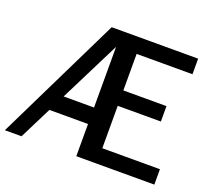

<svg xmlns="http://www.w3.org/2000/svg" viewBox="-126 -854 1111 1008"><g transform="rotate(20 429.5 -350.0)"><path d="M-7 0 335 -700H818V-613H506V-409H747V-323H506V-86H828V0H392V-611L86 0ZM155 -180V-272H408V-180Z"/></g></svg>

Font: Cabin Resolve
Style: Regular-Resolve
Weight: 400
Designer: Pablo Impallari
Foundry: Pablo Impallari. http://www.impallari.com Igino Marini. http://www.ikern.com
Version: Version 3.001